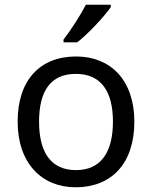

<svg xmlns="http://www.w3.org/2000/svg" viewBox="-20 -786 645 816"><path d="M451 -756V-766H345C322 -721 279 -655 250 -618V-606H308C355 -642 426 -719 451 -756ZM551 -269C551 -446 449 -546 304 -546C150 -546 55 -446 55 -269C55 -91 159 10 301 10C454 10 551 -91 551 -269ZM146 -269C146 -396 193 -472 302 -472C411 -472 460 -396 460 -269C460 -142 411 -63 303 -63C194 -63 146 -142 146 -269Z"/></svg>

Font: Noto Sans Mro
Style: Regular
Weight: 400
Designer: Monotype Design Team
Foundry: Monotype Imaging Inc.
Version: Version 2.001